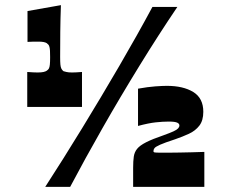

<svg xmlns="http://www.w3.org/2000/svg" viewBox="-20 -727 913 747"><path d="M86 -311V-447Q99 -446 109 -445.5Q119 -445 126 -445Q141 -445 149.5 -447Q158 -449 162 -452Q168 -456 170.5 -461Q173 -466 174 -476Q175 -486 175 -505Q175 -520 174.5 -529Q174 -538 172.5 -544Q171 -550 168.5 -553Q166 -556 162 -559Q153 -565 130 -565Q123 -565 111.5 -565Q100 -565 87 -564V-684L217 -707Q215 -653 214.5 -603Q214 -553 214 -505Q214 -486 215 -475.5Q216 -465 219 -459.5Q222 -454 227 -450Q231 -449 238.5 -447Q246 -445 260 -445Q268 -445 277 -445.5Q286 -446 299 -447V-311ZM156 0Q226 -108 300 -229Q374 -350 444.5 -471Q515 -592 573 -700H670Q597 -592 522.5 -471Q448 -350 379 -229Q310 -108 253 0ZM498 0V-74Q498 -100 500.5 -117.5Q503 -135 513.5 -148Q524 -161 548.5 -173.5Q573 -186 617 -201Q642 -210 655 -216Q668 -222 673 -227.5Q678 -233 678 -239Q678 -246 669 -250Q660 -254 636 -254Q614 -254 586 -251Q558 -248 517 -237V-382Q556 -389 584.5 -391Q613 -393 629 -393Q693 -393 732 -369Q771 -345 771 -292Q771 -258 755.5 -238Q740 -218 715 -206.5Q690 -195 661 -185Q621 -172 603 -164Q585 -156 581 -150.5Q577 -145 577 -139Q577 -135 581.5 -134Q586 -133 606 -133Q618 -133 637 -133Q656 -133 678.5 -133.5Q701 -134 726 -134.5Q751 -135 775 -136V0Z"/></svg>

Font: Ojuju ExtraBold
Style: Regular
Weight: 800
Designer: Chisaokwu Joboson, Mirko Velimirovic
Foundry: Udi Foundry
Version: Version 1.000